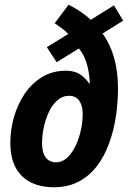

<svg xmlns="http://www.w3.org/2000/svg" viewBox="-20 -786 550 816"><path d="M209 9.8Q152.8 9.8 111.1 -11Q69.3 -31.7 46.6 -73.7Q23.9 -115.7 23.9 -180.2Q23.9 -233.4 39.1 -287.4Q54.2 -341.3 84 -386Q113.8 -430.7 158 -458Q202.1 -485.4 260.3 -485.4Q297.9 -485.4 321.3 -469.2Q344.7 -453.1 358.9 -431.2H361.8Q359.9 -474.6 349.6 -512.5Q339.4 -550.3 315.4 -580.1L220.7 -521.5L179.2 -585.4L270 -641.6Q259.3 -653.3 244.4 -664.6Q229.5 -675.8 212.4 -687L271.5 -766.1Q298.3 -752.4 322.5 -736.1Q346.7 -719.7 366.2 -702.1L464.4 -763.2L503.4 -698.2L416 -643.6Q439.5 -610.4 453.9 -573Q468.3 -535.6 474.9 -494.6Q481.4 -453.6 481.4 -408.2Q481.4 -349.6 472.4 -290.3Q463.4 -231 443.8 -177Q424.3 -123 392.6 -81.1Q360.8 -39.1 315.2 -14.6Q269.5 9.8 209 9.8ZM219.2 -96.2Q239.3 -96.2 256.6 -108.6Q273.9 -121.1 287.8 -142.6Q301.8 -164.1 311.5 -190.7Q321.3 -217.3 326.4 -245.8Q331.5 -274.4 331.5 -301.3Q331.5 -318.8 327.9 -333Q324.2 -347.2 317.1 -357.4Q310.1 -367.7 299.1 -373.3Q288.1 -378.9 272.9 -378.9Q245.6 -378.9 224.1 -360.1Q202.6 -341.3 188 -310.5Q173.3 -279.8 166 -244.4Q158.7 -209 158.7 -175.8Q158.7 -137.7 174.1 -116.9Q189.5 -96.2 219.2 -96.2Z"/></svg>

Font: Open Sans SemiCondensed
Style: Bold Italic
Weight: 700
Width: 4
Italic angle: -12°
Designer: Monotype Design Team
Foundry: Monotype Imaging Inc.
Version: Version 3.003